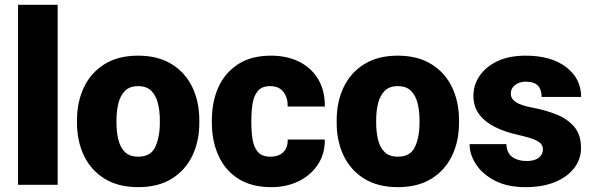

<svg xmlns="http://www.w3.org/2000/svg" viewBox="-20 -770 2472 800"><path d="M220.2 -750V0H55.2V-750Z M300.8 -258.8V-269Q300.8 -346.2 330.1 -407Q359.4 -467.8 416 -502.9Q472.7 -538.1 555.2 -538.1Q638.2 -538.1 695.1 -502.9Q752 -467.8 781.2 -407Q810.5 -346.2 810.5 -269V-258.8Q810.5 -181.6 781.2 -120.8Q752 -60.1 695.3 -25.1Q638.7 9.8 556.2 9.8Q473.1 9.8 416.3 -25.1Q359.4 -60.1 330.1 -120.8Q300.8 -181.6 300.8 -258.8ZM465.3 -269V-258.8Q465.3 -219.2 473.4 -187Q481.4 -154.8 501 -136Q520.5 -117.2 556.2 -117.2Q608.4 -117.2 627.2 -158.2Q646 -199.2 646 -258.8V-269Q646 -307.6 637.9 -339.8Q629.9 -372.1 610.4 -391.6Q590.8 -411.1 555.2 -411.1Q520.5 -411.1 501 -391.6Q481.4 -372.1 473.4 -339.8Q465.3 -307.6 465.3 -269Z M1106.4 -117.2Q1141.1 -117.2 1160.4 -136Q1179.7 -154.8 1178.7 -188.5H1333.5Q1334 -128.9 1304.4 -84.2Q1274.9 -39.6 1224.4 -14.9Q1173.8 9.8 1110.4 9.8Q1027.8 9.8 972.9 -25.4Q918 -60.5 890.4 -121.3Q862.8 -182.1 862.8 -258.3V-269.5Q862.8 -346.2 890.1 -406.7Q917.5 -467.3 972.4 -502.7Q1027.3 -538.1 1109.4 -538.1Q1175.3 -538.1 1225.8 -513.2Q1276.4 -488.3 1305.2 -440.9Q1334 -393.6 1333.5 -326.2H1178.7Q1179.7 -361.8 1161.4 -386.5Q1143.1 -411.1 1105.5 -411.1Q1071.8 -411.1 1054.9 -391.6Q1038.1 -372.1 1032.7 -339.8Q1027.3 -307.6 1027.3 -269.5V-258.3Q1027.3 -219.2 1032.7 -187.3Q1038.1 -155.3 1055.2 -136.2Q1072.3 -117.2 1106.4 -117.2Z M1382.8 -258.8V-269Q1382.8 -346.2 1412.1 -407Q1441.4 -467.8 1498 -502.9Q1554.7 -538.1 1637.2 -538.1Q1720.2 -538.1 1777.1 -502.9Q1834 -467.8 1863.3 -407Q1892.6 -346.2 1892.6 -269V-258.8Q1892.6 -181.6 1863.3 -120.8Q1834 -60.1 1777.3 -25.1Q1720.7 9.8 1638.2 9.8Q1555.2 9.8 1498.3 -25.1Q1441.4 -60.1 1412.1 -120.8Q1382.8 -181.6 1382.8 -258.8ZM1547.4 -269V-258.8Q1547.4 -219.2 1555.4 -187Q1563.5 -154.8 1583 -136Q1602.5 -117.2 1638.2 -117.2Q1690.4 -117.2 1709.2 -158.2Q1728 -199.2 1728 -258.8V-269Q1728 -307.6 1720 -339.8Q1711.9 -372.1 1692.4 -391.6Q1672.9 -411.1 1637.2 -411.1Q1602.5 -411.1 1583 -391.6Q1563.5 -372.1 1555.4 -339.8Q1547.4 -307.6 1547.4 -269Z M2242.2 -148.4Q2242.2 -168.5 2220.9 -181.4Q2199.7 -194.3 2138.7 -208Q2086.9 -219.2 2044.7 -239.7Q2002.4 -260.3 1977.5 -292.5Q1952.6 -324.7 1952.6 -371.1Q1952.6 -416 1978.3 -453.9Q2003.9 -491.7 2052.5 -514.9Q2101.1 -538.1 2170.4 -538.1Q2276.9 -538.1 2339.1 -490.2Q2401.4 -442.4 2401.4 -366.2H2236.8Q2236.8 -396.5 2221.4 -413.1Q2206.1 -429.7 2169.9 -429.7Q2144.5 -429.7 2126.5 -416Q2108.4 -402.3 2108.4 -379.4Q2108.4 -358.4 2129.4 -344.5Q2150.4 -330.6 2196.8 -321.8Q2250 -312 2296.4 -293.9Q2342.8 -275.9 2371.8 -242.7Q2400.9 -209.5 2400.9 -153.3Q2400.9 -106.9 2372.6 -69.8Q2344.2 -32.7 2292.5 -11.5Q2240.7 9.8 2169.9 9.8Q2094.2 9.8 2042 -17.3Q1989.7 -44.4 1963.1 -85.7Q1936.5 -127 1936.5 -169.4H2089.8Q2091.3 -132.8 2114.5 -116Q2137.7 -99.1 2174.3 -99.1Q2207.5 -99.1 2224.9 -112.8Q2242.2 -126.5 2242.2 -148.4Z"/></svg>

Font: Vazirmatn UI FD Black
Style: Regular
Weight: 900
Designer: Saber Rastikerdar
Foundry: Saber Rastikerdar
Version: Version 33.003